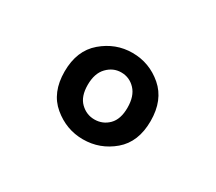

<svg xmlns="http://www.w3.org/2000/svg" viewBox="-60 -732 518 460"><g transform="rotate(30 198.5 -501.5)"><path d="M198 -621Q245 -621 281 -590Q317 -559 317 -501Q317 -443 281 -412.5Q245 -382 198 -382Q152 -382 115.5 -412.5Q79 -443 79 -501Q79 -559 115.5 -590Q152 -621 198 -621ZM198 -567Q176 -567 159.5 -550Q143 -533 143 -501Q143 -469 159.5 -453Q176 -437 198 -437Q221 -437 237 -453Q253 -469 253 -501Q253 -533 237 -550Q221 -567 198 -567Z"/></g></svg>

Font: Podkova ExtraBold
Style: Regular
Weight: 800
Designer: Ilya Yudin
Foundry: Cyreal (www.cyreal.org)
Version: Version 2.103